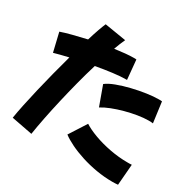

<svg xmlns="http://www.w3.org/2000/svg" viewBox="-188 -1037 1288 1278"><g transform="rotate(30 456.5 -398.0)"><path d="M205 38 44 7Q51 -38 64 -100Q77 -162 94 -234Q111 -306 130.5 -381.5Q150 -457 170 -529Q101 -513 60 -501L26 -644Q60 -656 110.5 -669Q161 -682 218 -695Q233 -745 246.5 -783Q260 -821 269 -841L434 -814Q417 -778 399 -728Q441 -734 478.5 -737.5Q516 -741 544 -741Q549 -741 554 -741Q559 -741 563 -740L577 -591H569Q530 -591 470.5 -583.5Q411 -576 345 -564Q322 -489 301 -408Q280 -327 261.5 -247Q243 -167 228.5 -94Q214 -21 205 38ZM507 -339 453 -488Q478 -508 524.5 -525.5Q571 -543 626.5 -556.5Q682 -570 734.5 -577.5Q787 -585 824 -585Q832 -585 838.5 -585Q845 -585 850 -584L871 -427Q864 -428 855.5 -428.5Q847 -429 838 -429Q801 -429 755 -421.5Q709 -414 663 -401.5Q617 -389 576 -373Q535 -357 507 -339ZM874 43Q863 44 852 44.5Q841 45 830 45Q769 45 707.5 34.5Q646 24 590 6Q534 -12 489 -34Q444 -56 415 -78L499 -209Q534 -186 592 -164.5Q650 -143 718.5 -130Q787 -117 853 -117Q861 -117 870 -117Q879 -117 887 -118Z"/></g></svg>

Font: Mochiy Pop P One
Style: Regular
Weight: 400
Designer: FONTDASU
Foundry: FONTDASU / Google Inc. / Adobe
Version: Version 2.000